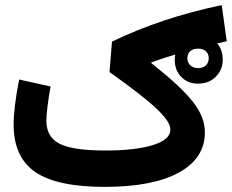

<svg xmlns="http://www.w3.org/2000/svg" viewBox="-20 -730 906 750"><path d="M54.7 -419.4C40.5 -346.2 33.2 -287.6 33.2 -243.7C33.2 -158.2 61.5 -96.7 117.7 -58.1C173.8 -19.5 264.2 0 389.2 0C513.7 0 610.4 -18.6 678.2 -55.7C746.1 -92.8 780.3 -145 780.3 -212.9C780.3 -293.5 724.1 -361.8 571.3 -483.4L570.8 -486.3C599.6 -496.6 630.9 -506.8 664.6 -517.1C663.1 -510.7 662.6 -504.4 662.6 -497.1C662.6 -469.2 670.9 -446.8 688 -429.7C705.1 -412.1 726.6 -403.3 753.4 -403.3C781.2 -403.3 804.7 -412.1 822.8 -430.2C840.8 -448.2 850.1 -470.2 850.1 -497.1C850.1 -522.5 842.8 -543.5 828.6 -560.5C840.8 -563 853 -565.9 865.7 -568.8L846.2 -710C690.4 -677.7 547.9 -630.4 417.5 -567.4L407.7 -448.7C581.1 -325.2 645.5 -265.1 645.5 -223.1C645.5 -197.8 623 -177.7 578.1 -163.6C533.2 -149.4 470.7 -142.1 391.1 -142.1C306.6 -142.1 247.6 -150.9 212.9 -168.5C178.2 -186 161.1 -216.3 161.1 -258.8C161.1 -272.9 162.6 -292.5 166 -317.4C168.9 -342.3 172.9 -367.2 177.7 -392.1ZM753.9 -540C778.8 -540 795.4 -525.9 795.4 -502.4C795.4 -479 778.8 -463.9 753.9 -463.9C730 -463.9 711.9 -478.5 711.9 -502.4C711.9 -514.6 715.8 -523.9 723.6 -530.3C727.1 -533.7 731.4 -536.1 736.3 -537.6L742.2 -539.1C745.6 -539.6 749.5 -540 753.9 -540Z"/></svg>

Font: Estedad Bold
Style: Regular
Weight: 700
Designer: Amin Abedi
Version: Version 7.3